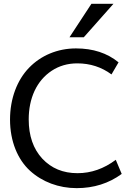

<svg xmlns="http://www.w3.org/2000/svg" viewBox="-20 -978 723 1009"><path d="M420.4 -782.2 576.2 -958H460.4L345.2 -782.2ZM382.8 10.7C472.7 10.7 551.8 -14.2 619.6 -64L588.4 -138.2C525.9 -91.3 459 -67.9 387.2 -67.9C311.5 -67.9 250 -93.3 202.1 -144.5C154.8 -195.8 130.9 -264.2 130.9 -350.6C130.9 -405.8 141.1 -456.1 161.6 -500.5C182.6 -544.9 212.4 -580.1 251.5 -606C290.5 -631.8 335.4 -645 386.2 -645C453.6 -645 513.7 -625.5 565.9 -586.9L603 -650.4C543.5 -699.2 468.8 -723.6 379.4 -723.6C281.7 -723.6 194.3 -686 132.3 -621.6C70.3 -557.6 32.7 -460.4 32.7 -349.6C32.7 -234.9 73.2 -139.6 137.7 -80.6C202.1 -22 288.6 10.7 382.8 10.7Z"/></svg>

Font: Ride
Style: Regular
Weight: 400
Version: Version 3.000